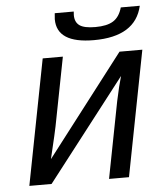

<svg xmlns="http://www.w3.org/2000/svg" viewBox="-52 -759 703 806"><g transform="rotate(-5 300.0 -356.5)"><path d="M226.6 -528.3 170.4 -239.3Q168 -224.6 139.2 -104L465.3 -528.3H561.5L459 0H375L437.5 -322.3Q451.2 -387.2 462.9 -426.3L132.8 0H39.1L141.6 -528.3ZM362.8 -585.9Q206.5 -585.9 206.5 -687.5L208.5 -712.9H288.6L287.6 -697.8Q287.6 -668 307.1 -654.1Q326.7 -640.1 373.5 -640.1Q422.9 -640.1 449.2 -656.7Q475.6 -673.3 486.8 -712.9H566.9Q538.1 -585.9 362.8 -585.9Z"/></g></svg>

Font: Liberation Mono
Style: Italic
Weight: 400
Italic angle: -12°
Monospace: yes
Designer: Steve Matteson
Foundry: Ascender Corporation
Version: Version 2.1.5